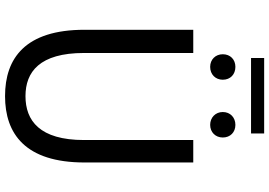

<svg xmlns="http://www.w3.org/2000/svg" viewBox="-173 -881 1067 761"><g transform="rotate(90 360.5 -500.5)"><path d="M361 13C510 13 624 -67 624 -302V-733H535V-300C535 -124 458 -68 361 -68C265 -68 190 -124 190 -300V-733H98V-302C98 -67 211 13 361 13ZM245 -800C275 -800 296 -821 296 -850C296 -880 275 -900 245 -900C216 -900 195 -880 195 -850C195 -821 216 -800 245 -800ZM210 -962H509V-1014H210ZM475 -800C504 -800 525 -821 525 -850C525 -880 504 -900 475 -900C446 -900 424 -880 424 -850C424 -821 446 -800 475 -800Z"/></g></svg>

Font: Source Han Sans KR
Style: Regular
Weight: 400
Designer: Ryoko NISHIZUKA 西塚涼子 (kana, bopomofo & ideographs); Paul D. Hunt (Latin, Greek & Cyrillic); Sandoll Communications 산돌커뮤니
Foundry: Adobe
Version: Version 2.004;hotconv 1.0.118;makeotfexe 2.5.65603